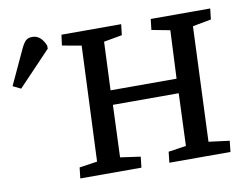

<svg xmlns="http://www.w3.org/2000/svg" viewBox="-263 -821 1185 928"><g transform="rotate(-10 329.0 -357.0)"><path d="M599 -323H276L266 -67L365 -53L359 0H59L65 -53L153 -66L177 -631L83 -648L90 -700H383L377 -647L287 -631L277 -394H601L612 -630L522 -647L528 -700H820L814 -647L723 -630L700 -67L802 -54L796 0H496L502 -53L589 -66ZM-147 -477 -186 -496 -107 -666Q-94 -694 -82.5 -704Q-71 -714 -51 -714Q-9 -714 13 -660V-645Z"/></g></svg>

Font: Literata 7pt Medium
Style: Italic
Weight: 500
Italic angle: -2°
Designer: Latin by Veronika Burian and Jose Scaglione. Greek by Irene Vlachou. Cyrillic by Vera Evstafieva
Foundry: TypeTogether
Version: Version 3.002